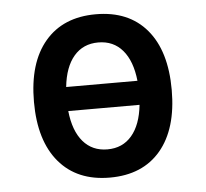

<svg xmlns="http://www.w3.org/2000/svg" viewBox="-44 -573 674 629"><g transform="rotate(-5 293.0 -258.5)"><path d="M293 9.8Q185.5 9.8 126 -60.5Q66.4 -130.9 66.4 -258.8Q66.4 -387.2 126 -457.3Q185.5 -527.3 293 -527.3Q400.9 -527.3 460.2 -457.3Q519.5 -387.2 519.5 -258.8Q519.5 -130.9 460.2 -60.5Q400.9 9.8 293 9.8ZM293 -83Q342.8 -83 373 -118.4Q403.3 -153.8 410.2 -219.2H175.8Q182.6 -153.8 212.9 -118.4Q243.2 -83 293 -83ZM175.8 -298.3H410.2Q403.3 -363.8 373 -399.2Q342.8 -434.6 293 -434.6Q243.2 -434.6 212.9 -399.2Q182.6 -363.8 175.8 -298.3Z"/></g></svg>

Font: CaskaydiaMono NF
Style: Regular
Weight: 400
Designer: Aaron Bell
Foundry: Saja Typeworks
Version: Version 2111.001; ttfautohint (v1.8.4);Nerd Fonts 3.1.1